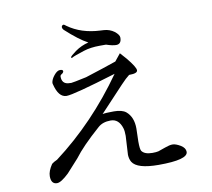

<svg xmlns="http://www.w3.org/2000/svg" viewBox="-91 -939 1182 1073"><g transform="rotate(-10 500.0 -403.0)"><path d="M702 -44Q658 -44 642 -66Q635 -76 635 -120L637 -194Q637 -259 598 -292Q576 -310 529 -310Q481 -310 465 -306L600 -450Q629 -481 649 -496H651Q697 -496 697 -514Q697 -532 651 -588L619 -624L586 -583Q517 -559 410 -525Q331 -508 323 -508Q316 -508 306 -509Q270 -513 270 -553Q270 -561 279 -566Q288 -571 290 -580Q290 -590 273 -590Q257 -590 239 -568Q221 -546 219 -526Q219 -525 220 -520Q239 -441 285 -441Q325 -441 570 -516Q397 -270 170 -99L152 -90L139 -81Q114 -44 114 -15Q114 30 148 30Q171 30 216 -13L283 -87Q329 -149 430 -238Q457 -263 503 -263Q549 -263 566 -208Q571 -193 571 -164L565 -57Q566 -33 576 -16Q603 28 725 28Q891 28 891 -17Q891 -39 865 -55Q838 -71 820 -71Q803 -71 776 -61Q749 -51 736 -47Q723 -44 702 -44ZM607 -673Q637 -673 637 -710Q637 -726 612 -746Q586 -765 553 -767L534 -768Q426 -773 351 -827Q340 -836 337 -836Q333 -836 329 -833Q325 -830 325 -823Q325 -816 332 -808Q406 -740 456 -714Q415 -704 381 -680Q347 -655 347 -650Q347 -641 355 -647Q362 -652 423 -672Q463 -685 516 -685H551Q586 -673 607 -673Z"/></g></svg>

Font: Sawarabi Mincho
Style: Regular
Weight: 400
Version: Version 1.082; ttfautohint (v1.8.4.7-5d5b)